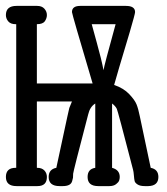

<svg xmlns="http://www.w3.org/2000/svg" viewBox="-20 -631 565 651"><path d="M33 -62H35V-549H33Q16 -549 8 -558.5Q0 -568 0 -580Q0 -611 36 -611H106Q122 -611 130.5 -601.5Q139 -592 139 -580Q139 -569 132 -559Q125 -549 105 -549V-348H294Q224 -584 224 -590Q224 -611 252 -611H407Q438 -611 438 -590Q438 -584 420 -522.5Q402 -461 384 -402L367 -343Q399 -332 418 -312Q437 -292 443 -277Q449 -262 454 -237Q489 -73 491 -62Q517 -57 517 -31Q517 -1 483 0H471Q455 0 446.5 -5.5Q438 -11 436.5 -17Q435 -23 434 -36Q433 -49 431 -56Q379 -257 376 -262Q371 -272 360 -280V-62Q386 -55 386 -31Q386 -25 384 -19Q382 -13 373.5 -6.5Q365 0 351 0H313Q277 0 277 -31Q277 -58 303 -62V-280Q285 -269 279 -243Q228 -48 228 -42Q228 -32 227.5 -28.5Q227 -25 224.5 -16.5Q222 -8 214 -4Q206 0 193 0H182Q145 0 145 -31Q145 -57 171 -62L208 -234L215 -265L224 -287H105V-62H106Q122 -62 130.5 -53Q139 -44 139 -31Q139 0 107 0H36Q0 0 0 -31Q0 -62 33 -62ZM291 -549Q292 -544 308 -487Q324 -430 331 -393Q333 -408 372 -549Z"/></svg>

Font: CMU Typewriter Text
Style: Regular
Weight: 500
Monospace: yes
Version: Version 0.7.0